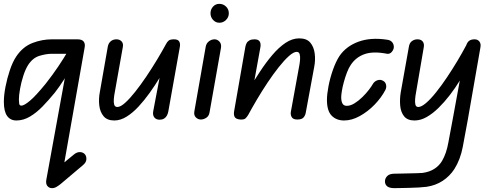

<svg xmlns="http://www.w3.org/2000/svg" viewBox="-27 -620 2583 996"><path d="M-7 -92Q-7 -126 1.5 -170Q10 -214 24.5 -257Q39 -300 58 -328Q92 -378 141.5 -397Q191 -416 242 -416H355V-341H242Q213 -341 178 -330.5Q143 -320 119 -283Q105 -261 94 -227Q83 -193 77 -159Q71 -125 71 -104Q71 -93 72.5 -82.5Q74 -72 84 -72Q98 -72 128.5 -97.5Q159 -123 211 -187Q247 -233 275.5 -275.5Q304 -318 328 -359H383Q367 -319 347 -280.5Q327 -242 304.5 -206.5Q282 -171 257 -139Q226 -101 194 -68Q162 -35 128 -15Q94 5 58 5Q27 5 10 -18.5Q-7 -42 -7 -92ZM414 181Q422 191 421 207Q420 223 403 237L287 335L256 264L357 181Q373 168 389 169Q405 170 414 181ZM243 356Q228 356 219 345Q210 334 213 314L346 -416H375Q398 -416 407 -404.5Q416 -393 412 -373L287 335Q277 343 266 349.5Q255 356 243 356Z M566 5Q529 5 510.5 -17Q492 -39 488 -73Q484 -107 491 -143L532 -377Q535 -395 547 -405.5Q559 -416 577 -416Q594 -416 604 -405Q614 -394 610 -375L568 -139Q565 -124 563.5 -106.5Q562 -89 565.5 -77Q569 -65 582 -65Q598 -65 622 -86.5Q646 -108 674.5 -144Q703 -180 732 -223Q761 -266 787.5 -310Q814 -354 834 -391L842 -283Q824 -254 800.5 -215.5Q777 -177 749.5 -138.5Q722 -100 692 -67.5Q662 -35 630 -15Q598 5 566 5ZM801 1Q783 1 773.5 -11Q764 -23 768 -44L834 -391Q840 -403 848 -409.5Q856 -416 876 -416Q896 -416 902.5 -405Q909 -394 906 -377L846 -41Q844 -30 838.5 -20Q833 -10 823.5 -4.5Q814 1 801 1Z M1015 0Q1000 0 989 -11Q978 -22 981 -41L1040 -377Q1043 -395 1056.5 -405.5Q1070 -416 1086 -416Q1101 -416 1112 -403.5Q1123 -391 1119 -370L1060 -37Q1057 -18 1043 -9Q1029 0 1015 0ZM1111 -502Q1092 -502 1078.5 -516.5Q1065 -531 1065 -551Q1065 -571 1078 -585.5Q1091 -600 1111 -600Q1131 -600 1145.5 -586Q1160 -572 1160 -551Q1160 -531 1145.5 -516.5Q1131 -502 1111 -502Z M1515 0Q1493 0 1486 -13Q1479 -26 1482 -41L1525 -277Q1528 -292 1529.5 -309.5Q1531 -327 1527.5 -339Q1524 -351 1512 -351Q1496 -351 1471.5 -329Q1447 -307 1418.5 -271Q1390 -235 1361 -191.5Q1332 -148 1306 -104Q1280 -60 1260 -23V-151Q1290 -200 1321 -247.5Q1352 -295 1385.5 -334.5Q1419 -374 1454 -397.5Q1489 -421 1525 -421Q1564 -421 1582.5 -399Q1601 -377 1605.5 -343Q1610 -309 1603 -273L1559 -35Q1557 -22 1548 -11Q1539 0 1515 0ZM1219 0Q1196 -2 1190 -14Q1184 -26 1188 -46L1246 -378Q1248 -388 1252.5 -396.5Q1257 -405 1267 -410.5Q1277 -416 1293 -416Q1313 -416 1320 -405Q1327 -394 1324 -376L1260 -23Q1253 -12 1246 -5.5Q1239 1 1219 0Z M1758 5Q1718 5 1693.5 -20Q1669 -45 1669 -102Q1669 -130 1677 -172.5Q1685 -215 1700 -257.5Q1715 -300 1733 -328Q1768 -380 1832 -403.5Q1896 -427 1981 -414Q1998 -412 2007 -401.5Q2016 -391 2016 -376Q2016 -364 2006 -351.5Q1996 -339 1981 -341Q1910 -355 1865 -339.5Q1820 -324 1793 -284Q1782 -268 1773 -244.5Q1764 -221 1757 -195.5Q1750 -170 1746.5 -148.5Q1743 -127 1743 -116Q1743 -95 1749.5 -83Q1756 -71 1772 -71Q1791 -71 1812 -84Q1833 -97 1852.5 -116Q1872 -135 1886.5 -154Q1901 -173 1907 -184Q1915 -198 1930.5 -203.5Q1946 -209 1960 -201Q1972 -195 1975.5 -181Q1979 -167 1972 -153Q1951 -113 1916 -77Q1881 -41 1839.5 -18Q1798 5 1758 5Z M1970 321Q1970 305 1982 293Q1994 281 2020 281Q2029 281 2048.5 280.5Q2068 280 2091.5 279.5Q2115 279 2135.5 278.5Q2156 278 2165 277Q2201 272 2226 256Q2251 240 2266 215Q2289 176 2299 118.5Q2309 61 2321 1L2392 -386Q2397 -401 2407 -408.5Q2417 -416 2435 -416Q2451 -416 2460 -404.5Q2469 -393 2465 -373L2399 5Q2386 77 2373.5 142.5Q2361 208 2330 257Q2306 294 2269.5 318Q2233 342 2186 349Q2171 351 2147 352.5Q2123 354 2096.5 354.5Q2070 355 2048.5 355.5Q2027 356 2019 356Q1993 356 1981.5 346.5Q1970 337 1970 321ZM2123 5Q2087 5 2069.5 -16.5Q2052 -38 2049 -72Q2046 -106 2052 -142L2094 -377Q2097 -397 2109.5 -406.5Q2122 -416 2139 -416Q2157 -416 2166 -404.5Q2175 -393 2171 -373L2131 -139Q2128 -124 2126.5 -106.5Q2125 -89 2128 -77Q2131 -65 2143 -65Q2159 -65 2183 -85.5Q2207 -106 2235 -141Q2263 -176 2291.5 -218.5Q2320 -261 2346 -304.5Q2372 -348 2392 -386L2401 -275Q2382 -241 2358.5 -202.5Q2335 -164 2307 -127.5Q2279 -91 2248.5 -61Q2218 -31 2186.5 -13Q2155 5 2123 5Z"/></svg>

Font: Edu QLD Beginner Medium
Style: Regular
Weight: 500
Designer: Tina and Corey Anderson
Foundry: Google for Education
Version: Version 1.003